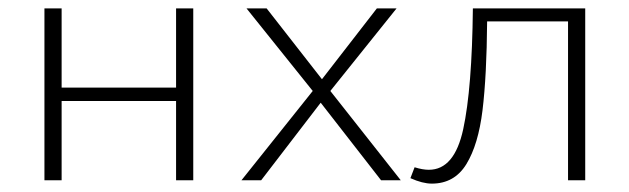

<svg xmlns="http://www.w3.org/2000/svg" viewBox="-20 -430 1501 458"><path d="M441 -410V0H400V-189H127V0H86V-410H127V-221H400V-410Z M726 -213 568 -410H616L748 -241L879 -410H926L768 -213L936 0H889L745 -185L603 0H556Z M1376 0H1335V-379H1142Q1141 -249 1131 -167Q1121 -85 1092.5 -38.5Q1064 8 1010 8Q988 8 959 -5L969 -31Q988 -25 1003 -25Q1064 -25 1085 -122Q1106 -219 1108 -410H1376Z"/></svg>

Font: Ysabeau Light
Style: Regular
Weight: 300
Designer: Christian Thalmann (Catharsis Fonts)
Version: Version 0.003